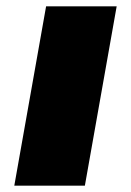

<svg xmlns="http://www.w3.org/2000/svg" viewBox="-20 -584 412 604"><path d="M25 0 125 -564H347L247 0Z"/></svg>

Font: Poppins Black
Style: Italic
Weight: 900
Italic angle: -10°
Designer: Ninad Kale (Devanagari), Jonny Pinhorn (Latin)
Foundry: Indian Type Foundry
Version: Version 3.200;PS 1.000;hotconv 16.6.54;makeotf.lib2.5.65590